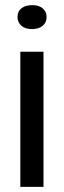

<svg xmlns="http://www.w3.org/2000/svg" viewBox="-20 -726 248 746"><path d="M59 0V-525H149V0ZM105 -613Q77 -613 62.5 -626.5Q48 -640 48 -660Q48 -682 63.5 -694Q79 -706 105 -706Q132 -706 146.5 -693Q161 -680 161 -660Q161 -638 145.5 -625.5Q130 -613 105 -613Z"/></svg>

Font: Mona Sans Expanded
Style: Regular
Weight: 400
Width: 7
Designer: Deni Anggara
Foundry: GitHub
Version: Version 2.000